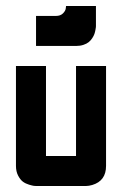

<svg xmlns="http://www.w3.org/2000/svg" viewBox="-20 -620 440 640"><path d="M133.3 -100.1H233.4V-399.9H333.5V-66.9Q333.5 -17.1 287.6 -3.4Q275.9 0 266.6 0H100.1Q97.2 0 92.8 -0.5Q88.4 -1 76.9 -4.4Q65.4 -7.8 56.6 -14.2Q47.9 -20.5 40.5 -34.4Q33.2 -48.3 33.2 -66.9V-399.9H133.3ZM299.8 -600.1V-533.2Q299.8 -531.7 299.6 -529.3Q299.3 -526.9 298.1 -520Q296.9 -513.2 294.7 -506.8Q292.5 -500.5 287.6 -492.9Q282.7 -485.4 275.9 -479.7Q269 -474.1 258.1 -470.5Q247.1 -466.8 233.4 -466.8H100.1V-566.9H166.5Q181.2 -566.9 189.7 -575.2Q198.2 -583.5 199.2 -591.8L200.2 -600.1Z"/></svg>

Font: Malkor
Style: Bold
Weight: 700
Version: Version 1.3